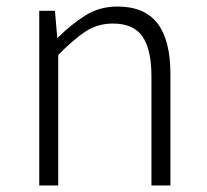

<svg xmlns="http://www.w3.org/2000/svg" viewBox="-20 -567 632 587"><path d="M100 0V-534H148L155 -452H157Q197 -492 240.5 -519.5Q284 -547 339 -547Q422 -547 461.5 -495.5Q501 -444 501 -341V0H443V-333Q443 -416 415.5 -455.5Q388 -495 325 -495Q279 -495 242 -471Q205 -447 158 -399V0Z"/></svg>

Font: Noto Sans JP Thin Light
Style: Regular
Weight: 300
Version: Version 2.004-H2;hotconv 1.0.118;makeotfexe 2.5.65603